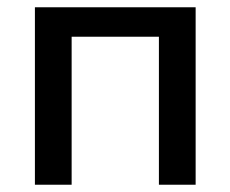

<svg xmlns="http://www.w3.org/2000/svg" viewBox="-20 -508 633 528"><path d="M76 0V-488H518V0H417V-407H177V0Z"/></svg>

Font: Nunito Sans 12pt SemiBold
Style: Regular
Weight: 600
Designer: Vernon Adams
Foundry: Vernon Adams
Version: Version 3.101;gftools[0.9.27]